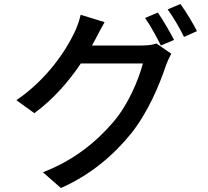

<svg xmlns="http://www.w3.org/2000/svg" viewBox="-20 -871 1040 962"><path d="M441 -643C448 -656 455 -668 461 -680C471 -699 486 -729 504 -760L384 -797C378 -768 363 -727 352 -706C311 -620 218 -475 62 -369L152 -304C247 -373 326 -465 385 -553H696C674 -470 622 -346 548 -260C461 -158 347 -66 195 -8L285 71C431 7 548 -92 637 -202C722 -309 778 -444 810 -539C817 -559 829 -585 838 -602L764 -653C745 -646 718 -643 689 -643ZM707 -781C734 -743 766 -683 786 -643L852 -671C832 -710 796 -772 771 -808ZM820 -824C848 -786 881 -729 902 -686L967 -715C949 -751 911 -814 884 -851Z"/></svg>

Font: Noto Sans T Chinese Medium
Style: Regular
Weight: 500
Designer: Ryoko NISHIZUKA (kana & ideographs); Paul D. Hunt (Latin, Greek & Cyrillic); Wenlong ZHANG (bopomofo); Sandoll Communica
Foundry: Adobe Systems Incorporated
Version: Version 1.000;PS 1;hotconv 1.0.78;makeotf.lib2.5.61930